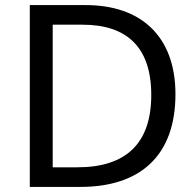

<svg xmlns="http://www.w3.org/2000/svg" viewBox="-20 -800 770 754"><path d="M669 -430C669 -659 532 -780 317 -780H97V-66H296C531 -66 669 -189 669 -430ZM574 -427C574 -239 477 -143 284 -143H187V-703H304C476 -703 574 -617 574 -427Z"/></svg>

Font: Noto Sans Malayalam UI
Style: Regular
Weight: 400
Designer: Jelle Bosma - Monotype Design Team
Foundry: Monotype Imaging Inc.
Version: Version 2.104